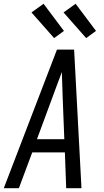

<svg xmlns="http://www.w3.org/2000/svg" viewBox="-32 -998 552 1018"><path d="M-12 0 270 -735H361L400 0H319L312 -190H139L68 0ZM309 -260 300 -490Q299 -522 298 -553.5Q297 -585 296 -616Q284 -585 272.5 -553.5Q261 -522 249 -490L164 -260ZM425 -796 305 -932 369 -978 477 -834ZM255 -796 135 -932 199 -978 307 -834Z"/></svg>

Font: Iosevka SS04
Style: Italic
Weight: 400
Italic angle: -9°
Monospace: yes
Designer: Belleve Invis
Foundry: Belleve Invis
Version: Version 19.0.0; ttfautohint (v1.8.4)